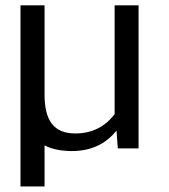

<svg xmlns="http://www.w3.org/2000/svg" viewBox="-20 -548 624 709"><path d="M403.3 -126.5C367.2 -79.1 318.8 -55.2 257.8 -55.2C177.7 -55.2 144.5 -104 144.5 -199.2V-528.3H55.7V140.6H144.5V-11.2C171.9 2.9 205.6 9.8 245.6 9.8C315.4 9.8 370.1 -15.6 410.2 -65.9L415 0H491.7V-528.3H403.3Z"/></svg>

Font: Ride
Style: Regular
Weight: 400
Version: Version 3.000